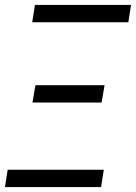

<svg xmlns="http://www.w3.org/2000/svg" viewBox="-20 -755 549 775"><path d="M110 -665 121 -735H509L498 -665ZM111 -341 123 -411H402L390 -341ZM0 0 11 -70H399L388 0Z"/></svg>

Font: Iosevka SS18
Style: Italic
Weight: 400
Italic angle: -9°
Monospace: yes
Designer: Belleve Invis
Foundry: Belleve Invis
Version: Version 25.1.1; ttfautohint (v1.8.4)